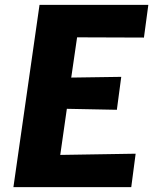

<svg xmlns="http://www.w3.org/2000/svg" viewBox="-20 -767 628 787"><path d="M35 0 142 -747H588L570 -613L296 -614L272 -449L477 -452L459 -317L254 -321L227 -132L536 -137L518 0Z"/></svg>

Font: Merriweather Sans ExtraBold
Style: Italic
Weight: 800
Italic angle: -7.5°
Designer: Eben Sorkin
Foundry: Eben Sorkin
Version: Version 2.001; ttfautohint (v1.8.3)